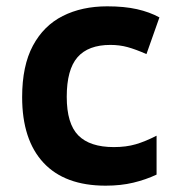

<svg xmlns="http://www.w3.org/2000/svg" viewBox="-20 -577 570 607"><path d="M314 10Q185 10 117.5 -62.5Q50 -135 50 -270Q50 -369 84 -432.5Q118 -496 178.5 -526.5Q239 -557 319 -557Q373 -557 413 -548Q453 -539 484 -522L443 -406Q409 -421 383.5 -428Q358 -435 329 -435Q259 -435 225 -396Q191 -357 191 -271Q191 -186 227.5 -149Q264 -112 340 -112Q379 -112 409.5 -121Q440 -130 475 -148V-25Q441 -9 401.5 0.5Q362 10 314 10Z"/></svg>

Font: Noto Sans Mono Condensed
Style: Bold
Weight: 700
Width: 3
Designer: Monotype Design Team
Foundry: Monotype Imaging Inc.
Version: Version 2.014